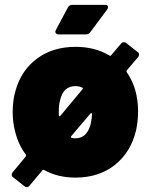

<svg xmlns="http://www.w3.org/2000/svg" viewBox="-20 -720 618 787"><path d="M499 -425Q523 -390 534 -352Q546 -310 546 -263Q546 -225 538 -187Q517 -97 451.5 -44.5Q386 8 289 8Q217 8 161 -23Q156 -25 154 -22L101 41Q97 47 90 47Q84 47 80 43L34 7Q28 3 28 -4Q28 -9 32 -14L86 -79Q88 -83 86 -86Q55 -127 42 -181Q32 -217 32 -261Q32 -310 44 -350Q68 -433 132.5 -480.5Q197 -528 290 -528Q370 -528 429 -492Q434 -490 436 -494L476 -541Q481 -547 487 -547Q494 -547 498 -543L544 -507Q550 -503 550 -496Q550 -491 546 -486L500 -432Q498 -429 499 -425ZM221 -248Q221 -244 223.5 -243.5Q226 -243 228 -246L318 -354Q322 -358 317 -361Q305 -367 289 -367Q239 -367 226 -308Q221 -291 221 -262ZM357 -252Q357 -256 355 -256.5Q353 -257 351 -255L272 -162Q268 -156 274 -155Q278 -153 289 -153Q315 -153 331 -170.5Q347 -188 353 -217Q357 -239 357 -252ZM276 -700H411Q423 -700 423 -691Q423 -687 420 -682L350 -588Q344 -579 332 -579H220Q212 -579 208.5 -584.5Q205 -590 209 -597L258 -689Q263 -700 276 -700Z"/></svg>

Font: Barlow Black
Style: Regular
Weight: 900
Designer: Jeremy Tribby
Foundry: Tribby Type
Version: Version 1.422